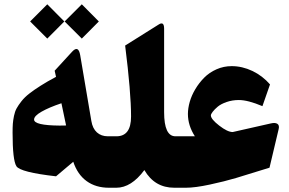

<svg xmlns="http://www.w3.org/2000/svg" viewBox="-20 -882 1357 902"><path d="M364.3 -861.8 444.3 -781.2 364.3 -700.7 283.7 -781.2ZM202.1 -861.8 282.2 -781.2 202.1 -700.7 121.6 -781.2ZM259.8 -292Q279.8 -292 290.5 -292.5L268.6 -397Q210.4 -377.4 175.3 -357.4Q140.1 -337.4 140.1 -320.3Q140.1 -293 259.8 -292ZM501 0H491.7Q430.2 0 387.2 -31Q344.2 -62 324.2 -122.1L243.2 -53.7Q75.2 -72.8 57.1 -101.1Q39.1 -129.4 39.1 -258.8Q39.1 -284.2 40.3 -300.5Q41.5 -316.9 45.7 -337.4Q49.8 -357.9 58.1 -373Q66.4 -388.2 81.1 -406.7Q95.7 -425.3 117.7 -442.4Q139.6 -459.5 170.7 -479.2Q201.7 -499 243.2 -521L236.8 -549.8L318.8 -639.2Q348.6 -671.4 356.9 -622.1L409.2 -313.5Q415 -278.3 435.3 -260Q455.6 -241.7 486.8 -241.7H501Q513.2 -241.7 513.2 -147.9V-83.5Q513.2 0 501 0Z M496.1 -241.7H526.9Q595.7 -241.7 595.7 -334.5Q595.7 -447.8 567.9 -668L725.1 -766.6Q751 -783.7 751 -747.1V-355Q751 -241.7 804.2 -241.7H818.8Q831.1 -241.7 831.1 -147.9V-83.5Q831.1 0 818.8 0H798.8Q706.5 0 658.2 -83Q596.7 0 526.4 0H496.1Q469.2 0 469.2 -83.5V-147.9Q469.2 -241.7 496.1 -241.7Z M862.8 -346.7Q862.8 -373 871.3 -403.3Q879.9 -433.6 897.7 -463.4Q915.5 -493.2 939.5 -517.3Q963.4 -541.5 997.1 -556.4Q1030.8 -571.3 1068.4 -571.3Q1118.2 -571.3 1165.8 -548.6Q1213.4 -525.9 1248.5 -485.4L1212.9 -383.3Q1144.5 -412.1 1102.1 -412.1Q1071.3 -412.1 1044.7 -402.8Q1018.1 -393.6 1002.9 -380.9Q987.8 -368.2 979.2 -356.9Q970.7 -345.7 970.7 -339.8Q970.7 -322.3 1009.8 -292Q1048.8 -261.7 1073.2 -261.7L1252.4 -302.2Q1272.5 -307.1 1283 -300.3Q1293.5 -293.5 1289.1 -275.4L1246.1 -94.2Q1142.1 -61.5 1088.6 -45.7Q1035.2 -29.8 965.8 -14.9Q896.5 0 853 0H814Q787.1 0 787.1 -83.5V-147.9Q787.1 -241.7 814 -241.7H895.5Q862.8 -292.5 862.8 -346.7Z"/></svg>

Font: Sahel Black FD
Style: Black-FD
Weight: 900
Foundry: Saber Rastikerdar (saber.rastikerdar@gmail.com)
Version: Version 3.3.1